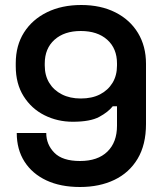

<svg xmlns="http://www.w3.org/2000/svg" viewBox="-20 -734 657 768"><path d="M300 14Q222 14 165.5 -12.5Q109 -39 78 -87.5Q47 -136 47 -202H165Q165 -156 197.5 -123Q230 -90 300 -90Q371 -90 409.5 -127.5Q448 -165 448 -231V-309H431Q413 -286 377 -266.5Q341 -247 271 -247Q210 -247 158 -273Q106 -299 74.5 -349Q43 -399 43 -469V-481Q43 -552 76 -604Q109 -656 168 -685Q227 -714 305 -714Q383 -714 441.5 -684.5Q500 -655 532 -602Q564 -549 564 -479V-238Q564 -155 530.5 -99Q497 -43 437.5 -14.5Q378 14 300 14ZM303 -340Q348 -340 380 -356.5Q412 -373 430 -402.5Q448 -432 448 -472V-480Q448 -540 409 -575Q370 -610 303 -610Q237 -610 198 -575Q159 -540 159 -480V-472Q159 -432 177 -402.5Q195 -373 227.5 -356.5Q260 -340 303 -340Z"/></svg>

Font: Space Grotesk SemiBold
Style: Regular
Weight: 600
Designer: Florian Karsten
Foundry: Florian Karsten
Version: Version 2.000